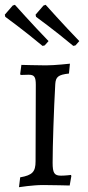

<svg xmlns="http://www.w3.org/2000/svg" viewBox="-26 -770 365 799"><path d="M151 -579 160 -581 176 -599C110 -667 36 -750 36 -750L27 -747L-6 -709L-4 -700C-4 -700 72 -645 151 -579ZM279 -579 288 -581 304 -599C238 -667 164 -750 164 -750L155 -747L122 -709L124 -700C124 -700 200 -645 279 -579ZM53 9C53 9 110 0 153 0C191 0 264 2 264 2L271 -38L269 -42C269 -42 247 -39 228 -39C200 -39 193 -50 193 -93C193 -163 198 -313 204 -420C206 -450 216 -459 261 -464L265 -505C265 -505 202 -498 165 -498C130 -498 69 -500 63 -500L58 -462L60 -458C60 -458 81 -459 93 -459C117 -459 123 -450 123 -417L122 -99C122 -55 109 -41 58 -32Z"/></svg>

Font: Alegreya SC
Style: Regular
Weight: 400
Designer: Juan Pablo del Peral
Foundry: Huerta Tipografica
Version: Version 2.007;PS 002.007;hotconv 1.0.88;makeotf.lib2.5.64775